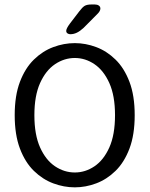

<svg xmlns="http://www.w3.org/2000/svg" viewBox="-20 -815 659 846"><path d="M309.7 10.5Q261.7 10.5 214.8 -7Q167.8 -24.5 129.3 -62.1Q90.8 -99.7 67.8 -160.4Q44.8 -221.2 44.8 -307.5Q44.8 -393.8 67.8 -454.3Q90.8 -514.8 129.3 -552.4Q167.8 -590 214.8 -607.5Q261.7 -625 309.7 -625Q357.2 -625 403.9 -607.5Q450.7 -590 489.1 -552.4Q527.5 -514.8 550.5 -454.3Q573.5 -393.8 573.5 -307.5Q573.5 -221.2 550.5 -160.4Q527.5 -99.7 489.1 -62.1Q450.7 -24.5 403.9 -7Q357.2 10.5 309.7 10.5ZM309.7 -55Q355.8 -55 396.2 -82.2Q436.7 -109.5 461.8 -165.4Q486.8 -221.3 486.8 -307.5Q486.8 -393.2 461.8 -449Q436.7 -504.8 396.2 -532.2Q355.8 -559.5 309.7 -559.5Q263.3 -559.5 222.5 -532.2Q181.7 -504.8 156.6 -449Q131.5 -393.2 131.5 -307.5Q131.5 -221.3 156.6 -165.4Q181.7 -109.5 222.5 -82.2Q263.3 -55 309.7 -55ZM289.7 -664.2Q283 -664.2 277.4 -667.9Q271.8 -671.7 271.8 -679Q271.8 -689.3 287.8 -710.8L329.7 -765.5Q342.7 -782.8 352.9 -789.1Q363.2 -795.3 383.2 -795.3H397.7Q408.5 -795.3 415.4 -790.5Q422.3 -785.7 422.3 -777.5Q422.3 -766 408.5 -752.8L348.3 -692.2Q332.8 -677.8 318.7 -671Q304.5 -664.2 289.7 -664.2Z"/></svg>

Font: Sono ExtraLight
Style: Regular
Weight: 200
Designer: Tyler Finck
Foundry: Tyler Finck
Version: Version 2.112